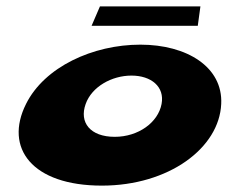

<svg xmlns="http://www.w3.org/2000/svg" viewBox="-20 -565 714 602"><path d="M608.4 -545 600.1 -484H267.1L293.4 -545ZM61.6 -239C-7.5 -101 80.4 17 299.4 17C509.4 17 667.5 -101 673.6 -239C679.3 -355 566 -425 420 -425C271 -425 119.3 -355 61.6 -239ZM248.6 -239C267.8 -293 330.2 -328 392.2 -328C454.2 -328 496.8 -293 486.6 -239C475.7 -181 413.8 -136 339.8 -136C262.8 -136 227.7 -181 248.6 -239Z"/></svg>

Font: Hussar Milosc
Style: Obl
Weight: 700
Foundry: Cannot Into Space Fonts
Version: Version 1.02